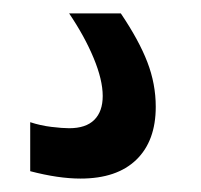

<svg xmlns="http://www.w3.org/2000/svg" viewBox="-20 -46 300 286"><path d="M100 220Q67 220 25 209V136Q40 141 56.5 143Q73 145 83 145Q108 145 120.5 132.5Q133 120 133 97Q133 73 119.5 40.5Q106 8 83 -26H160Q187 14 199.5 46.5Q212 79 212 113Q212 164 183 192Q154 220 100 220Z"/></svg>

Font: Encode Sans Compressed
Style: SemiBold
Weight: 600
Designer: Pablo Impallari, Andres Torresi
Foundry: Pablo Impallari, Andres Torresi
Version: Version 1.000; ttfautohint (v1.00) -l 8 -r 50 -G 200 -x 14 -